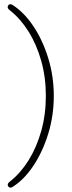

<svg xmlns="http://www.w3.org/2000/svg" viewBox="-20 -751 337 894"><path d="M230.5 -304.5Q230.5 -212.5 204.5 -128Q178.5 -43.5 134.8 21.8Q91 87 37.5 120Q24.5 127.5 17.5 115.5Q11.5 105 27 93.5Q75 56 112.8 -4.2Q150.5 -64.5 172 -141Q193.5 -217.5 193.5 -304.5Q193.5 -391 172 -467.5Q150.5 -544 112.8 -604.2Q75 -664.5 27 -702Q11 -713.5 17.5 -724.5Q24 -736 37.5 -728.5Q91 -695 134.8 -630Q178.5 -565 204.5 -480.5Q230.5 -396 230.5 -304.5Z"/></svg>

Font: Fraunces 72pt SuperSoft Thin
Style: Regular
Weight: 100
Version: Version 1.000;[b76b70a41]